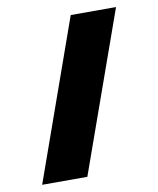

<svg xmlns="http://www.w3.org/2000/svg" viewBox="-76 -710 634 770"><g transform="rotate(-10 241.0 -325.0)"><path d="M264.5 -650.5H449L217.5 0H33.5Z"/></g></svg>

Font: Overused Grotesk ExtraBold
Style: Regular
Weight: 800
Version: Version 0.004